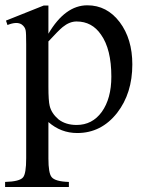

<svg xmlns="http://www.w3.org/2000/svg" viewBox="-26 -499 566 742"><path d="M-6.3 223.6V204.1Q49.8 202.6 63 186.5Q75.2 172.4 75.2 112.3V-328.1Q75.2 -371.6 73.2 -381.3Q70.8 -395 58.1 -404.3Q39.1 -417 2.9 -402.3L-2.9 -419.4L142.6 -477.5H161.1V-368.7Q225.6 -478.5 311.5 -478.5Q387.2 -478.5 436.5 -413.6Q485.4 -348.6 485.4 -250Q485.4 -138.7 426.8 -63Q365.7 15.1 272.5 15.1Q209.5 15.1 161.1 -27.3V113.8Q161.1 169.9 173.3 185.1Q187 202.6 240.2 204.1V223.6ZM270 -16.1Q330.6 -16.1 367.2 -66.4Q404.3 -118.2 404.3 -202.6Q404.3 -309.1 364.3 -365.2Q329.6 -416 270 -416Q242.7 -416 216.3 -394.5Q200.2 -381.3 161.1 -338.9V-164.1Q161.1 -109.4 166 -89.8Q172.9 -61 200.2 -37.6Q228 -16.1 270 -16.1Z"/></svg>

Font: Nuosu SIL
Style: Regular
Weight: 400
Designer: Peter Constable, Alex Kotlar, Peter Martin
Foundry: SIL International
Version: Version 2.300